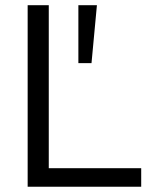

<svg xmlns="http://www.w3.org/2000/svg" viewBox="-20 -711 572 731"><path d="M85.3 0H517.6V-70.6H165.7V-691.2H85.3ZM278.4 -470.6H328.4L349 -691.2H278.4Z"/></svg>

Font: LL Pando Sans
Style: Regular
Weight: 400
Designer: Joshua Smith
Foundry: Joshua Smith
Version: Version 1.000;Glyphs 3.2.1 (3258)